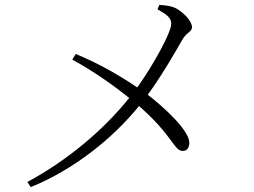

<svg xmlns="http://www.w3.org/2000/svg" viewBox="-20 -756 1040 786"><path d="M276 -512C370 -460 448 -404 509 -355C401 -221 255 -99 92 -11L106 10C285 -63 443 -191 549 -322C687 -202 692 -138 728 -138C748 -138 755 -155 755 -172C755 -220 658 -312 585 -368C648 -455 708 -561 726 -593C744 -624 766 -626 766 -644C766 -668 736 -701 704 -720C683 -732 659 -734 632 -736L625 -718C661 -697 681 -684 681 -659C681 -623 609 -492 542 -398C472 -445 388 -495 290 -535Z"/></svg>

Font: Noto Serif CJK SC Light
Style: Regular
Weight: 300
Designer: Ryoko NISHIZUKA 西塚涼子 (kana & ideographs); Frank Grießhammer (Latin, Greek & Cyrillic); Wenlong ZHANG 张文龙 (bopomofo); San
Foundry: Adobe
Version: Version 2.001;hotconv 1.1.0;makeotfexe 2.6.0